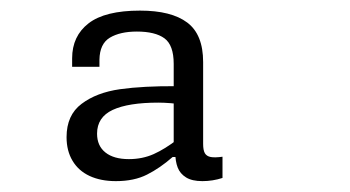

<svg xmlns="http://www.w3.org/2000/svg" viewBox="-20 -797 660 362"><path d="M363 -680V-525.5Q363 -514 366.2 -508.2Q369.5 -502.5 377.2 -501Q385 -499.5 399.5 -501.5V-461.5Q381 -455.5 361.5 -455.5Q342 -455.5 330.8 -462.5Q319.5 -469.5 315 -481.2Q310.5 -493 310.5 -509L307.5 -514V-676.5Q307.5 -712 290 -724.8Q272.5 -737.5 238 -737.5Q206.5 -737.5 187.2 -726Q168 -714.5 167.5 -684.5V-671H116V-687Q116 -729 147 -753Q178 -777 244 -777Q303 -777 333 -754.5Q363 -732 363 -680ZM278.5 -603.5Q222 -603.5 192.5 -589.8Q163 -576 163 -545Q163 -522 178.8 -509.5Q194.5 -497 223 -497Q248.5 -497 269.8 -506.5Q291 -516 315 -534.5L316.5 -501H305.5Q281.5 -480 257.2 -467.8Q233 -455.5 198.5 -455.5Q170 -455.5 149 -465.2Q128 -475 116.8 -493.8Q105.5 -512.5 105.5 -538.5Q105.5 -580 133.8 -601.2Q162 -622.5 206.2 -628.8Q250.5 -635 314 -634.5L329 -599.5Q299 -603.5 278.5 -603.5Z"/></svg>

Font: Monaspace Neon Var ExtraLight
Style: Regular
Weight: 200
Designer: Riley Cran and the Lettermatic Team
Version: Version 1.200 (Monaspace Neon Var)